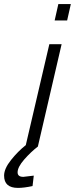

<svg xmlns="http://www.w3.org/2000/svg" viewBox="-56 -716 366 938"><path d="M32 202Q-36 202 -36 142Q-36 108 -2 65.5Q32 23 70 -7L185 -500H245L129 0Q95 26 62.5 63Q30 100 30 126Q30 148 58 148L109 142L103 193Q61 202 32 202ZM211 -616 229 -696H290L272 -616Z"/></svg>

Font: Titillium Web Light
Style: Italic
Weight: 300
Italic angle: -13°
Version: Version 1.002;PS 57.000;hotconv 1.0.70;makeotf.lib2.5.55311